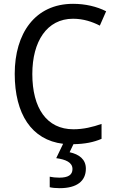

<svg xmlns="http://www.w3.org/2000/svg" viewBox="-20 -744 604 1004"><path d="M429 138C429 89 394 63 344 52L364 10C424 9 469 0 511 -18V-96C465 -80 417 -68 364 -68C224 -68 149 -179 149 -357C149 -527 225 -646 362 -646C416 -646 463 -630 502 -610L535 -685C486 -710 426 -724 362 -724C163 -724 57 -569 57 -358C57 -148 145 -12 310 8L274 83C324 90 359 105 359 140C359 171 336 185 290 185C272 185 253 183 240 180V235C252 238 271 240 292 240C382 240 429 203 429 138Z"/></svg>

Font: Noto Sans Bengali SemiCondensed
Style: Regular
Weight: 400
Width: 4
Designer: Jelle Bosma - Monotype Design Team
Foundry: Monotype Imaging Inc.
Version: Version 2.003